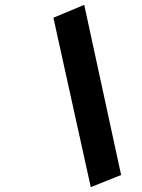

<svg xmlns="http://www.w3.org/2000/svg" viewBox="-20 -742 584 791"><path d="M354 29 200 -669 327 -722 479 -21Z"/></svg>

Font: Panefresco 800wt
Style: Italic
Weight: 800
Foundry: Campivisivi & Chank Co
Version: Version 1.001